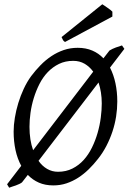

<svg xmlns="http://www.w3.org/2000/svg" viewBox="-20 -854 603 900"><path d="M529.8 -377.9Q529.8 -343.3 524.2 -307.6Q518.6 -272 507.1 -237.3Q495.6 -202.6 478.8 -170.2Q461.9 -137.7 439.9 -109.9Q419.4 -83.5 396.2 -60.8Q373 -38.1 346.9 -21.2Q320.8 -4.4 291.7 5.4Q262.7 15.1 230 15.1Q191.9 15.1 162.4 2.2Q132.8 -10.7 110.4 -34.2L83 1Q78.1 4.9 70.3 8.5Q62.5 12.2 53.7 15.4Q44.9 18.6 36.6 21L22.9 25.9L13.2 9.8L79.6 -76.7Q61.5 -109.9 52.7 -150.6Q43.9 -191.4 43.9 -236.8Q43.9 -267.6 49.6 -302Q55.2 -336.4 65.7 -370.8Q76.2 -405.3 91.3 -437.7Q106.4 -470.2 126 -497.1Q146.5 -524.4 170.2 -548.6Q193.8 -572.8 220.9 -590.8Q248 -608.9 278.8 -619.4Q309.6 -629.9 344.2 -629.9Q382.8 -629.9 412.8 -616.9Q442.9 -604 464.8 -580.6L493.2 -617.2Q506.8 -625.5 522.7 -631.3Q538.6 -637.2 551.8 -641.1L563 -625L495.6 -537.1Q512.7 -503.9 521.2 -463.6Q529.8 -423.3 529.8 -377.9ZM118.2 -259.8Q118.2 -197.3 135.3 -149.9L417 -518.1Q399.9 -541.5 376.5 -555.2Q353 -568.8 323.2 -568.8Q286.1 -568.8 256.6 -554.4Q227.1 -540 204.1 -516.1Q181.2 -492.2 165 -460.4Q148.9 -428.7 138.4 -394.5Q127.9 -360.4 123 -325.4Q118.2 -290.5 118.2 -259.8ZM457 -369.1Q457 -396 453.1 -420.7Q449.2 -445.3 441.9 -467.3L160.6 -100.1Q177.7 -75.7 200.9 -62.3Q224.1 -48.8 252 -48.8Q289.6 -48.8 319.6 -64Q349.6 -79.1 372.3 -104.2Q395 -129.4 411.1 -162.4Q427.2 -195.3 437.5 -231Q447.8 -266.6 452.4 -302.5Q457 -338.4 457 -369.1ZM506.8 -776.4 284.7 -657.2Q277.8 -661.6 275.4 -666Q272.9 -670.4 268.6 -680.2L459.5 -834L470.7 -826.7Q477.1 -822.3 484.1 -817.4Q491.2 -812.5 497.6 -807.6Q503.9 -802.7 506.8 -799.3Z"/></svg>

Font: Gentium Plus Viet
Style: Italic
Weight: 400
Italic angle: -8°
Designer: J. Victor Gaultney, Annie Olsen, Iska Routamaa, Becca Hirsbrunner
Foundry: SIL International
Version: Version 5.000